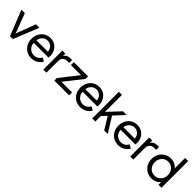

<svg xmlns="http://www.w3.org/2000/svg" viewBox="367 -2262 3792 3792"><g transform="rotate(45 2262.5 -366.5)"><path d="M424 -530H520L307 0H228L16 -530H112L268 -118Z M1067 -288Q1067 -262 1063 -239H652Q655 -162 705.5 -114Q756 -66 828 -66Q931 -66 980 -160L1055 -120Q1029 -63 967.5 -25.5Q906 12 827 12Q713 12 637.5 -67Q562 -146 562 -266Q562 -386 635.5 -464Q709 -542 820 -542Q930 -542 998.5 -467.5Q1067 -393 1067 -288ZM654 -313H972Q971 -378 925.5 -422Q880 -466 820 -466Q756 -466 709.5 -424.5Q663 -383 654 -313Z M1385 -536H1428V-454H1372Q1314 -454 1279.5 -417.5Q1245 -381 1245 -316V0H1159V-530H1242V-464Q1283 -536 1385 -536Z M1466 0V-72L1763 -448H1481V-530H1878V-458L1582 -82H1879V0Z M2432 -288Q2432 -262 2428 -239H2017Q2020 -162 2070.5 -114Q2121 -66 2193 -66Q2296 -66 2345 -160L2420 -120Q2394 -63 2332.5 -25.5Q2271 12 2192 12Q2078 12 2002.5 -67Q1927 -146 1927 -266Q1927 -386 2000.5 -464Q2074 -542 2185 -542Q2295 -542 2363.5 -467.5Q2432 -393 2432 -288ZM2019 -313H2337Q2336 -378 2290.5 -422Q2245 -466 2185 -466Q2121 -466 2074.5 -424.5Q2028 -383 2019 -313Z M2957 -530 2761 -318 2957 0H2858L2704 -254L2610 -153V0H2524V-745H2610V-270L2854 -530Z M3494 -288Q3494 -262 3490 -239H3079Q3082 -162 3132.5 -114Q3183 -66 3255 -66Q3358 -66 3407 -160L3482 -120Q3456 -63 3394.5 -25.5Q3333 12 3254 12Q3140 12 3064.5 -67Q2989 -146 2989 -266Q2989 -386 3062.5 -464Q3136 -542 3247 -542Q3357 -542 3425.5 -467.5Q3494 -393 3494 -288ZM3081 -313H3399Q3398 -378 3352.5 -422Q3307 -466 3247 -466Q3183 -466 3136.5 -424.5Q3090 -383 3081 -313Z M3812 -536H3855V-454H3799Q3741 -454 3706.5 -417.5Q3672 -381 3672 -316V0H3586V-530H3669V-464Q3710 -536 3812 -536Z M4373 -745H4459V0H4375V-77Q4346 -35 4295.5 -11.5Q4245 12 4185 12Q4071 12 3994 -67Q3917 -146 3917 -265Q3917 -384 3994 -463Q4071 -542 4184 -542Q4244 -542 4294 -518Q4344 -494 4373 -452ZM4373 -265Q4373 -348 4321 -403.5Q4269 -459 4190 -459Q4111 -459 4059.5 -403.5Q4008 -348 4008 -265Q4008 -181 4059.5 -126Q4111 -71 4190 -71Q4269 -71 4321 -126Q4373 -181 4373 -265Z"/></g></svg>

Font: Plus Jakarta Display
Style: Regular
Weight: 400
Designer: Gumpita Rahayu
Foundry: Tokotype Studio
Version: Version 1.000;hotconv 1.0.109;makeotfexe 2.5.65596